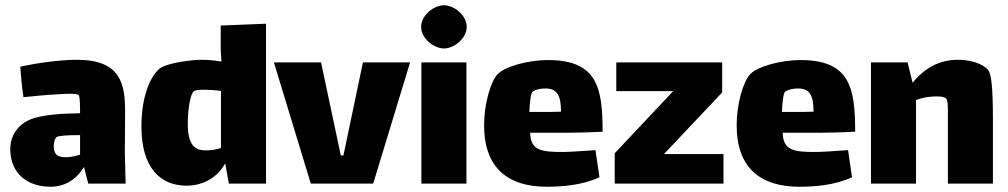

<svg xmlns="http://www.w3.org/2000/svg" viewBox="-20 -697 3828 729"><path d="M457 0 454 -118 455 -265C456 -376 441 -470 272 -470C207 -470 123 -458 57 -444C59 -412 63 -368 69 -328C117 -333 160 -337 199 -339C228 -341 270 -343 278 -337C284 -333 284 -291 284 -267C215 -266 156 -262 111 -249C53 -232 19 -186 19 -131C19 -37 86 12 171 12C225 12 268 -13 299 -63L315 0ZM229 -100C201 -100 184 -109 184 -142C184 -153 187 -169 194 -176C200 -182 242 -184 276 -184H284V-110C264 -103 245 -100 229 -100Z M818 -600V-516C818 -497 820 -479 821 -463C799 -467 773 -470 747 -470C698 -470 608 -456 584 -435C555 -409 517 -341 517 -216C517 -60 589 8 688 8C755 8 809 -27 835 -77L849 0H990V-607ZM763 -126C728 -126 693 -136 693 -227C693 -276 701 -340 717 -351C729 -359 777 -357 819 -352V-135C803 -130 784 -126 763 -126Z M1284 -107H1274L1199 -460H1020L1160 0H1397L1537 -460H1358Z M1666 -513C1703 -513 1752 -550 1752 -595C1752 -640 1703 -677 1666 -677C1628 -677 1579 -640 1579 -595C1579 -550 1628 -513 1666 -513ZM1580 0H1751V-460H1580Z M2115 -120C2035 -120 1994 -126 1993 -193H2135C2154 -193 2217 -194 2268 -197C2268 -364 2248 -469 2060 -469C1987 -469 1897 -445 1869 -415C1843 -387 1818 -303 1818 -221C1818 -62 1906 12 2056 12C2111 12 2190 7 2256 -24L2241 -127C2181 -123 2145 -120 2115 -120ZM2003 -350C2017 -358 2036 -362 2056 -361C2096 -359 2110 -333 2110 -273C2089 -272 2064 -272 2042 -272H1990C1991 -305 1995 -345 2003 -350Z M2501 -112 2722 -346V-460H2320V-351H2536L2314 -115V0H2727V-112Z M3074 -120C2994 -120 2953 -126 2952 -193H3094C3113 -193 3176 -194 3227 -197C3227 -364 3207 -469 3019 -469C2946 -469 2856 -445 2828 -415C2802 -387 2777 -303 2777 -221C2777 -62 2865 12 3015 12C3070 12 3149 7 3215 -24L3200 -127C3140 -123 3104 -120 3074 -120ZM2962 -350C2976 -358 2995 -362 3015 -361C3055 -359 3069 -333 3069 -273C3048 -272 3023 -272 3001 -272H2949C2950 -305 2954 -345 2962 -350Z M3732 -431C3710 -457 3662 -470 3617 -470C3548 -470 3492 -440 3445 -383L3426 -460H3287V0H3458V-317C3476 -324 3497 -329 3516 -330C3538 -332 3566 -332 3574 -321C3577 -316 3579 -299 3579 -281V-240V0H3750V-242C3750 -365 3744 -417 3732 -431Z"/></svg>

Font: FilmFarsi Display
Style: Regular
Weight: 400
Designer: Borna Izadpanah
Foundry: Borna Izadpanah
Version: Version 1.000;PS 001.000;hotconv 1.0.88;makeotf.lib2.5.64775